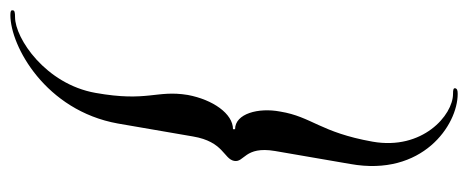

<svg xmlns="http://www.w3.org/2000/svg" viewBox="-321 -483 902 370"><g transform="rotate(90 130.0 -298.0)"><path d="M-26 133C34 133 158 65 183 -74L208 -219C218 -278 251 -278 255 -298C259 -318 226 -318 236 -377L261 -522C286 -661 186 -729 126 -729C119 -729 116 -728 115 -724C115 -721 117 -720 126 -720C167 -720 235 -661 218 -565C200 -464 170 -448 160 -387C152 -345 164 -300 194 -300V-296C164 -296 137 -257 128 -209C118 -148 142 -132 124 -31C107 65 19 124 -22 124C-31 124 -35 125 -35 128C-36 132 -33 133 -26 133Z"/></g></svg>

Font: RL Madena Oblique
Style: Regular
Weight: 400
Italic angle: -10°
Designer: I Kadek Wantara Putra
Foundry: Roughlines ID
Version: Version 1.000;Glyphs 3.1.2 (3151)